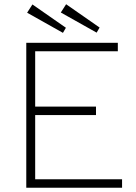

<svg xmlns="http://www.w3.org/2000/svg" viewBox="-20 -887 640 906"><path d="M104 -685H536V-645H146V-384H433V-344H146V-41H556V-1H104ZM108 -827 133 -866 291 -756 277 -732ZM267 -828 292 -867 450 -757 436 -733Z"/></svg>

Font: Bellota Text Light
Style: Regular
Weight: 300
Designer: Kemie Guaida
Foundry: Kemie Guaida
Version: Version 4.001